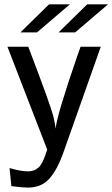

<svg xmlns="http://www.w3.org/2000/svg" viewBox="-20 -687 516 882"><path d="M14.2 -472.2H109.9Q210 -210 225.1 -152.8Q231.9 -123 235.8 -96.2Q239.7 -153.3 334 -426.8Q345.2 -456.5 350.1 -472.2H442.9L269 20Q244.1 89.8 208 132.3Q171.9 174.8 106.9 174.8Q84 174.8 32.2 168L23.9 85Q74.7 100.1 107.9 100.1Q116.7 100.1 124.3 98.6Q131.8 97.2 137.9 95Q144 92.8 149.9 87.9Q155.8 83 159.4 80.1Q163.1 77.1 168 69.1Q172.9 61 174.8 57.6Q176.8 54.2 180.9 44.2Q185.1 34.2 186.5 30.5Q188 26.9 191.9 14.9Q195.8 2.9 196.8 0ZM73.7 -538.1 205.1 -667H300.8L149.9 -538.1ZM249 -538.1 380.4 -667H476.1L325.2 -538.1Z"/></svg>

Font: CMU Bright
Style: SemiBold
Weight: 600
Version: Version 0.7.0